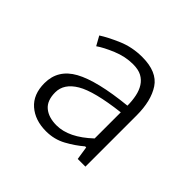

<svg xmlns="http://www.w3.org/2000/svg" viewBox="-97 -830 530 530"><g transform="rotate(45 168.5 -564.5)"><path d="M139 -398Q96 -398 69 -421.5Q42 -445 42 -489Q42 -542 91 -569Q140 -596 248 -607Q248 -626 244.5 -643Q241 -660 233 -672.5Q225 -685 212 -692Q199 -699 178 -699Q148 -699 118 -686.5Q88 -674 71 -662L56 -689Q76 -702 109.5 -716.5Q143 -731 182 -731Q240 -731 262.5 -697Q285 -663 285 -606V-406H255L249 -445H245Q224 -427 197.5 -412.5Q171 -398 139 -398ZM148 -430Q196 -430 248 -479V-581Q155 -570 118 -548Q81 -526 81 -492Q81 -460 99 -445Q117 -430 148 -430Z"/></g></svg>

Font: hySource Sans Pro Light
Style: Regular
Weight: 300
Designer: Paul D. Hunt
Foundry: Adobe Systems Incorporated
Version: Version 2.021;PS 2.000;hotconv 1.0.86;makeotf.lib2.5.63406